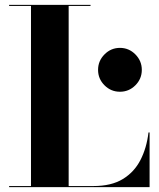

<svg xmlns="http://www.w3.org/2000/svg" viewBox="-20 -770 656 790"><path d="M383.5 -482.5Q383.5 -519.5 410 -546.2Q436.5 -573 473.5 -573Q510.5 -573 537 -546.2Q563.5 -519.5 563.5 -482.5Q563.5 -445.5 537 -419Q510.5 -392.5 473.5 -392.5Q436.5 -392.5 410 -419Q383.5 -445.5 383.5 -482.5ZM595.5 0H17.5V-4.5H107.5V-745.5H17.5V-750H352.5V-745.5H262.5V-4.5H364.5Q438 -4.5 485.2 -33.2Q532.5 -62 558 -111.8Q583.5 -161.5 591 -225H595.5Z"/></svg>

Font: Bodoni* 36pt
Style: Bold
Weight: 700
Version: Version 2.3